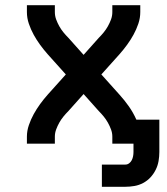

<svg xmlns="http://www.w3.org/2000/svg" viewBox="-20 -550 640 735"><path d="M370 165V80H460Q468 80 474.5 75Q481 70 484.5 63Q488 56 489.5 48Q491 40 491 32V0H410V-27Q410 -41 405 -54.5Q400 -68 393 -80.5Q386 -93 377 -104Q368 -115 358 -125L300 -190L242 -125Q232 -115 223 -104Q214 -93 207 -80.5Q200 -68 195 -54.5Q190 -41 190 -27V0H83V-27Q83 -49 90.5 -71Q98 -93 109 -113Q120 -133 133.5 -151.5Q147 -170 162 -187L232 -265L162 -343Q147 -360 133.5 -378.5Q120 -397 109 -417Q98 -437 90.5 -459Q83 -481 83 -504V-530H190V-504Q190 -489 195 -475.5Q200 -462 207 -449.5Q214 -437 223 -426Q232 -415 242 -405L300 -340L358 -405Q368 -415 377 -426Q386 -437 393 -449.5Q400 -462 405 -475.5Q410 -489 410 -504V-530H517V-504Q517 -481 509.5 -459Q502 -437 491 -417Q480 -397 466.5 -378.5Q453 -360 438 -343L368 -265L438 -187Q457 -166 473.5 -142.5Q490 -119 502 -92H590V32Q590 49 587 66.5Q584 84 576 100Q568 116 556 129Q544 142 528 150.5Q512 159 494.5 162Q477 165 460 165Z"/></svg>

Font: Iosevka Curly SmBdEx
Style: Regular
Weight: 600
Width: 7
Monospace: yes
Designer: Belleve Invis
Foundry: Belleve Invis
Version: Version 11.1.0; ttfautohint (v1.8.3)